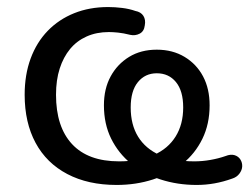

<svg xmlns="http://www.w3.org/2000/svg" viewBox="-20 -516 708 545"><path d="M311 9Q230 9 171 -22Q112 -53 81 -110.5Q50 -168 50 -247Q50 -304 67 -350Q84 -396 115.5 -428.5Q147 -461 190.5 -478.5Q234 -496 287 -496Q306 -496 326.5 -493.5Q347 -491 364 -485Q380 -482 387 -471Q394 -460 391 -444Q389 -427 376.5 -420.5Q364 -414 350 -417Q330 -422 315 -423.5Q300 -425 289 -425Q254 -425 226 -412.5Q198 -400 179 -377Q160 -354 149.5 -321.5Q139 -289 139 -247Q139 -156 184.5 -107Q230 -58 318 -58Q376 -58 416.5 -76Q457 -94 478.5 -128.5Q500 -163 500 -211Q500 -258 479.5 -283Q459 -308 425 -308Q392 -308 371.5 -283Q351 -258 351 -211Q351 -162 372 -128Q393 -94 433 -76Q473 -58 532 -58Q554 -58 577 -62Q600 -66 620 -73Q635 -79 646 -75.5Q657 -72 662.5 -63Q668 -54 667.5 -43.5Q667 -33 659.5 -23Q652 -13 639 -9Q614 0 589 4.5Q564 9 538 9Q484 9 436 -6.5Q388 -22 352 -51.5Q316 -81 295.5 -122.5Q275 -164 275 -217Q275 -264 294 -299Q313 -334 346.5 -354.5Q380 -375 425 -375Q470 -375 504 -354.5Q538 -334 556.5 -299Q575 -264 575 -217Q575 -164 554.5 -122Q534 -80 498 -51Q462 -22 414 -6.5Q366 9 311 9Z"/></svg>

Font: Nunito Medium
Style: Regular
Weight: 500
Designer: Vernon Adams
Foundry: Vernon Adams
Version: Version 3.602